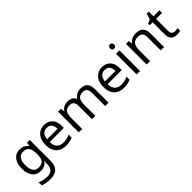

<svg xmlns="http://www.w3.org/2000/svg" viewBox="200 -2006 3516 3516"><g transform="rotate(-45 1957.5 -248.5)"><path d="M275 -546Q328 -546 370.5 -526Q413 -506 443 -465H448L460 -536H530V9Q530 124 471.5 182Q413 240 290 240Q232 240 183.5 231.5Q135 223 97 206V125Q176 167 295 167Q364 167 403.5 126.5Q443 86 443 16V-5Q443 -17 444 -39.5Q445 -62 446 -71H442Q414 -30 372.5 -10Q331 10 276 10Q172 10 113.5 -63Q55 -136 55 -267Q55 -395 113.5 -470.5Q172 -546 275 -546ZM287 -472Q220 -472 183 -418.5Q146 -365 146 -266Q146 -167 182.5 -114.5Q219 -62 289 -62Q370 -62 407 -105.5Q444 -149 444 -246V-267Q444 -377 406 -424.5Q368 -472 287 -472Z M907 -546Q976 -546 1025.5 -516Q1075 -486 1101.5 -431.5Q1128 -377 1128 -304V-251H761Q763 -160 807.5 -112.5Q852 -65 932 -65Q983 -65 1022.5 -74.5Q1062 -84 1104 -102V-25Q1063 -7 1023 1.5Q983 10 928 10Q852 10 793.5 -21Q735 -52 702.5 -113.5Q670 -175 670 -264Q670 -352 699.5 -415Q729 -478 782.5 -512Q836 -546 907 -546ZM906 -474Q843 -474 806.5 -433.5Q770 -393 763 -321H1036Q1035 -389 1004 -431.5Q973 -474 906 -474Z M1852 -546Q1943 -546 1988 -499.5Q2033 -453 2033 -349V0H1946V-345Q1946 -472 1837 -472Q1759 -472 1725.5 -427Q1692 -382 1692 -296V0H1605V-345Q1605 -472 1495 -472Q1414 -472 1383 -422Q1352 -372 1352 -278V0H1264V-536H1335L1348 -463H1353Q1378 -505 1420.5 -525.5Q1463 -546 1511 -546Q1573 -546 1614.5 -524Q1656 -502 1675 -456H1680Q1707 -502 1753.5 -524Q1800 -546 1852 -546Z M2406 -546Q2475 -546 2524.5 -516Q2574 -486 2600.5 -431.5Q2627 -377 2627 -304V-251H2260Q2262 -160 2306.5 -112.5Q2351 -65 2431 -65Q2482 -65 2521.5 -74.5Q2561 -84 2603 -102V-25Q2562 -7 2522 1.5Q2482 10 2427 10Q2351 10 2292.5 -21Q2234 -52 2201.5 -113.5Q2169 -175 2169 -264Q2169 -352 2198.5 -415Q2228 -478 2281.5 -512Q2335 -546 2406 -546ZM2405 -474Q2342 -474 2305.5 -433.5Q2269 -393 2262 -321H2535Q2534 -389 2503 -431.5Q2472 -474 2405 -474Z M2851 -536V0H2763V-536ZM2808 -737Q2828 -737 2843.5 -723.5Q2859 -710 2859 -681Q2859 -653 2843.5 -639Q2828 -625 2808 -625Q2786 -625 2771 -639Q2756 -653 2756 -681Q2756 -710 2771 -723.5Q2786 -737 2808 -737Z M3279 -546Q3375 -546 3424 -499.5Q3473 -453 3473 -349V0H3386V-343Q3386 -408 3357 -440Q3328 -472 3266 -472Q3177 -472 3143 -422Q3109 -372 3109 -278V0H3021V-536H3092L3105 -463H3110Q3136 -505 3182 -525.5Q3228 -546 3279 -546Z M3818 -62Q3838 -62 3859 -65.5Q3880 -69 3893 -73V-6Q3879 1 3853 5.5Q3827 10 3803 10Q3761 10 3725.5 -4.5Q3690 -19 3668 -55Q3646 -91 3646 -156V-468H3570V-510L3647 -545L3682 -659H3734V-536H3889V-468H3734V-158Q3734 -109 3757.5 -85.5Q3781 -62 3818 -62Z"/></g></svg>

Font: Noto Sans Javanese
Style: Regular
Weight: 400
Designer: Monotype Design Team
Foundry: Monotype Imaging Inc.
Version: Version 2.004